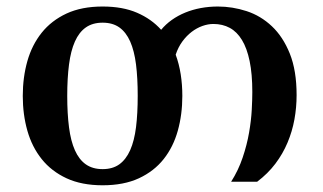

<svg xmlns="http://www.w3.org/2000/svg" viewBox="-20 -549 975 580"><path d="M530.8 -259.3Q530.8 -203.1 517.1 -154.1Q503.4 -105 474.4 -68.4Q445.3 -31.7 399.7 -10.5Q354 10.7 290 10.7Q226.6 10.7 180.9 -10.5Q135.3 -31.7 106 -68.4Q76.7 -105 62.7 -154.1Q48.8 -203.1 48.8 -259.3Q48.8 -315.4 62.7 -364.5Q76.7 -413.6 106 -450.2Q135.3 -486.8 180.9 -508.1Q226.6 -529.3 290 -529.3Q350.6 -529.3 394 -510.5Q437.5 -491.7 466.8 -459Q480.5 -475.6 499 -488.8Q517.6 -502 539.6 -511Q561.5 -520 586.7 -524.7Q611.8 -529.3 638.2 -529.3Q682.1 -529.3 724.9 -515.4Q767.6 -501.5 801.3 -469.7Q835 -438 855.5 -387Q876 -335.9 876 -261.7Q876 -224.6 869.4 -188.2Q862.8 -151.9 848.6 -118.2Q834.5 -84.5 811.8 -54.4Q789.1 -24.4 756.8 0H678.2Q700.2 -34.7 713.1 -73.2Q726.1 -111.8 732.4 -148.4Q738.8 -185.1 740.5 -217Q742.2 -249 742.2 -271Q742.2 -325.7 734.1 -364.5Q726.1 -403.3 710.9 -428.2Q695.8 -453.1 674.1 -464.8Q652.3 -476.6 624.5 -476.6Q608.4 -476.6 591.3 -470.5Q574.2 -464.4 558.8 -452.6Q543.5 -440.9 530.8 -423.6Q518.1 -406.2 510.7 -383.8Q521 -356 525.9 -324.5Q530.8 -293 530.8 -259.3ZM396 -259.8Q396 -313 390.9 -354.2Q385.7 -395.5 373.3 -423.6Q360.8 -451.7 340.6 -466.1Q320.3 -480.5 290 -480.5Q259.8 -480.5 239.3 -466.1Q218.8 -451.7 206.3 -423.6Q193.8 -395.5 188.5 -354.2Q183.1 -313 183.1 -259.3Q183.1 -205.6 188.5 -164.3Q193.8 -123 206.3 -95Q218.8 -66.9 239.3 -52.5Q259.8 -38.1 290 -38.1Q320.3 -38.1 340.6 -52.7Q360.8 -67.4 373.3 -95.5Q385.7 -123.5 390.9 -164.8Q396 -206.1 396 -259.8Z"/></svg>

Font: Arian AMU Serif
Style: Bold
Weight: 700
Designer: Ruben Hakobyan (Tarumian)
Foundry: Ruben Hakobyan (Tarumian)
Version: Version 1.002